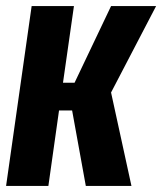

<svg xmlns="http://www.w3.org/2000/svg" viewBox="-22 -611 533 631"><path d="M-2 0 82 -591H221L185 -339H223L343 -591H491L343 -307L410 0H260L215 -248H172L137 0Z"/></svg>

Font: Alumni Sans ExtraBold
Style: Italic
Weight: 800
Italic angle: -8°
Designer: Robert E. Leuschke
Foundry: Robert E. Leuschke
Version: Version 1.016